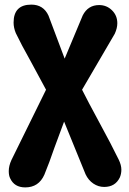

<svg xmlns="http://www.w3.org/2000/svg" viewBox="-20 -606 561 835"><path d="M29.8 89.8 180.2 -215.8Q168.5 -238.8 113.8 -338.9Q71.3 -414.6 48.8 -461.9Q39.1 -485.4 39.1 -507.8Q39.1 -585.9 116.2 -585.9Q168.9 -585.9 190.9 -538.1L261.2 -351.1L339.8 -539.1Q362.8 -584 411.1 -584Q443.8 -584 467 -561.3Q490.2 -538.6 490.2 -504.9Q490.2 -483.4 479 -459L336.9 -215.8Q362.3 -165 412.1 -73.2Q464.8 23.4 496.1 87.9Q507.8 111.8 507.8 131.8Q507.8 150.4 501 166Q481 207 433.1 207Q407.7 207 386 192.4Q364.3 177.7 352.1 151.9L258.8 -77.1Q252.9 -63 216.8 36.1Q194.3 102.1 172.9 153.8Q148.4 209 89.8 209Q42 209 23.9 168.9Q18.1 157.2 18.1 138.2Q18.1 115.2 29.8 89.8Z"/></svg>

Font: BPreplay
Style: Bold
Weight: 700
Designer: Magenta/George Triantafyllakos
Foundry: Magenta/George Triantafyllakos
Version: Version 1.00